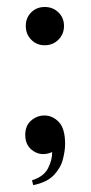

<svg xmlns="http://www.w3.org/2000/svg" viewBox="-20 -441 262 555"><path d="M54.5 -366Q54.5 -389.5 70.1 -405.1Q85.8 -420.8 109.2 -420.8Q133 -420.8 149 -405.1Q165 -389.5 165 -366Q165 -342.5 149 -326.4Q133 -310.2 109.2 -310.2Q85.8 -310.2 70.1 -326.4Q54.5 -342.5 54.5 -366ZM130.8 -1.5Q101.2 11.5 77.1 -3.9Q53 -19.2 53 -51Q53 -78 70.1 -92.6Q87.2 -107.2 108.5 -107.2Q131.8 -107.2 150 -88.4Q168.2 -69.5 168.2 -24.8Q168.2 -5.8 161.9 19.2Q155.5 44.2 135.8 65.1Q116 86 76 94.2L72.5 80.2Q106.8 69.5 119 45.1Q131.2 20.8 130.8 -1.5Z"/></svg>

Font: Emberly Black
Style: Regular
Weight: 900
Designer: Rajesh Rajput
Foundry: Rajesh Rajput
Version: Version 1.000